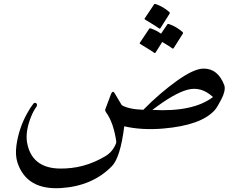

<svg xmlns="http://www.w3.org/2000/svg" viewBox="-20 -750 1253 999"><path d="M1038.6 -393.1Q1114.3 -394 1147.5 -305.2Q1154.8 -278.8 1132.6 -235.1Q1110.4 -191.4 1097.2 -176.8Q1025.9 -97.7 828.6 -81.1Q717.8 -71.8 626.5 -92.8Q606.4 68.8 562.5 114.3Q461.9 217.8 298.3 228.5Q118.7 240.2 70.8 95.7Q58.6 57.6 65.4 7.3Q77.6 -81.1 120.1 -158.2Q137.7 -190.4 153.3 -210Q158.2 -215.8 164.3 -214.6Q170.4 -213.4 172.1 -207.8Q173.8 -202.1 170.4 -195.8Q154.8 -174.8 142.6 -145Q111.3 -68.4 120.6 -9.8Q143.6 123 287.6 127Q416.5 129.9 528.3 62.5Q565.9 40.5 583.5 -3.4Q585.9 -8.8 584.5 -17.6Q569.8 -112.8 533.2 -163.6Q525.4 -174.8 527.8 -181.2L558.6 -263.2Q567.4 -280.3 576.2 -265.6L613.3 -203.1Q648.4 -181.6 725.6 -178.7Q812.5 -266.6 900.6 -329.6Q988.8 -392.6 1038.6 -393.1ZM1088.4 -245.1Q1026.9 -301.8 956.8 -283.4Q886.7 -265.1 772.9 -178.2Q983.4 -166 1088.4 -245.1ZM781.7 -727.1Q784.2 -731 790 -729Q829.6 -715.3 860.8 -687.5Q865.2 -683.6 862.3 -678.7L814.5 -603Q811.5 -598.6 804.4 -604.5Q797.4 -610.4 734.4 -648.4Q730.5 -650.9 732.9 -654.3ZM850.6 -623Q853 -627 858.9 -625Q898.4 -611.3 929.7 -583.5Q934.1 -579.6 931.2 -574.7L883.3 -499Q880.4 -494.6 873.5 -500.5Q867.7 -505.4 824.2 -531.7L789.1 -476.1Q786.1 -471.7 779.1 -477.5Q772 -483.4 709 -521.5Q705.1 -523.9 707.5 -527.3L756.3 -600.1Q758.8 -604 764.6 -602.1Q793.5 -592.3 817.9 -574.7Z"/></svg>

Font: Amiri
Style: Regular
Weight: 400
Designer: Khaled Hosny
Version: Version 000.108